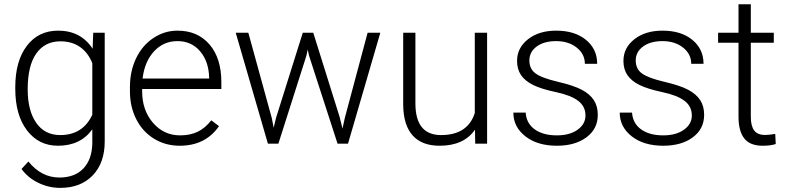

<svg xmlns="http://www.w3.org/2000/svg" viewBox="-20 -684 3748 914"><path d="M52.7 -269Q52.7 -393.1 107.7 -465.6Q162.6 -538.1 256.8 -538.1Q364.7 -538.1 420.9 -452.1L423.8 -528.3H478.5V-10.7Q478.5 91.3 421.4 150.9Q364.3 210.4 266.6 210.4Q211.4 210.4 161.4 185.8Q111.3 161.1 82.5 120.1L115.2 85Q177.2 161.1 262.7 161.1Q335.9 161.1 377 117.9Q418 74.7 419.4 -2V-68.4Q363.3 9.8 255.9 9.8Q164.1 9.8 108.4 -63.5Q52.7 -136.7 52.7 -261.2ZM111.8 -258.8Q111.8 -157.7 152.3 -99.4Q192.9 -41 266.6 -41Q374.5 -41 419.4 -137.7V-383.3Q398.9 -434.1 360.4 -460.7Q321.8 -487.3 267.6 -487.3Q193.8 -487.3 152.8 -429.4Q111.8 -371.6 111.8 -258.8Z M835.4 9.8Q768.1 9.8 713.6 -23.4Q659.2 -56.6 628.9 -116Q598.6 -175.3 598.6 -249V-270Q598.6 -346.2 628.2 -407.2Q657.7 -468.3 710.4 -503.2Q763.2 -538.1 824.7 -538.1Q920.9 -538.1 977.3 -472.4Q1033.7 -406.7 1033.7 -293V-260.3H656.7V-249Q656.7 -159.2 708.3 -99.4Q759.8 -39.6 837.9 -39.6Q884.8 -39.6 920.7 -56.6Q956.5 -73.7 985.8 -111.3L1022.5 -83.5Q958 9.8 835.4 9.8ZM824.7 -488.3Q758.8 -488.3 713.6 -439.9Q668.5 -391.6 658.7 -310.1H975.6V-316.4Q973.1 -392.6 932.1 -440.4Q891.1 -488.3 824.7 -488.3Z M1273.9 -121.6 1282.7 -76.2 1294.4 -124 1421.4 -528.3H1471.2L1596.7 -127.4L1610.4 -71.8L1621.6 -123L1730 -528.3H1790.5L1636.7 0H1586.9L1451.2 -418.9L1444.8 -447.8L1438.5 -418.5L1305.2 0H1255.4L1102.1 -528.3H1162.1Z M2241.2 -66.9Q2188.5 9.8 2072.8 9.8Q1988.3 9.8 1944.3 -39.3Q1900.4 -88.4 1899.4 -184.6V-528.3H1957.5V-191.9Q1957.5 -41 2079.6 -41Q2206.5 -41 2240.2 -146V-528.3H2298.8V0H2242.2Z M2767.1 -134.3Q2767.1 -177.7 2732.2 -204.1Q2697.3 -230.5 2627 -245.4Q2556.6 -260.3 2517.8 -279.5Q2479 -298.8 2460.2 -326.7Q2441.4 -354.5 2441.4 -394Q2441.4 -456.5 2493.7 -497.3Q2545.9 -538.1 2627.4 -538.1Q2715.8 -538.1 2769.3 -494.4Q2822.8 -450.7 2822.8 -380.4H2764.2Q2764.2 -426.8 2725.3 -457.5Q2686.5 -488.3 2627.4 -488.3Q2569.8 -488.3 2534.9 -462.6Q2500 -437 2500 -396Q2500 -356.4 2529.1 -334.7Q2558.1 -313 2635 -294.9Q2711.9 -276.9 2750.2 -256.3Q2788.6 -235.8 2807.1 -207Q2825.7 -178.2 2825.7 -137.2Q2825.7 -70.3 2771.7 -30.3Q2717.8 9.8 2630.9 9.8Q2538.6 9.8 2481.2 -34.9Q2423.8 -79.6 2423.8 -147.9H2482.4Q2485.8 -96.7 2525.6 -68.1Q2565.4 -39.6 2630.9 -39.6Q2691.9 -39.6 2729.5 -66.4Q2767.1 -93.3 2767.1 -134.3Z M3273.4 -134.3Q3273.4 -177.7 3238.5 -204.1Q3203.6 -230.5 3133.3 -245.4Q3063 -260.3 3024.2 -279.5Q2985.4 -298.8 2966.6 -326.7Q2947.8 -354.5 2947.8 -394Q2947.8 -456.5 3000 -497.3Q3052.2 -538.1 3133.8 -538.1Q3222.2 -538.1 3275.6 -494.4Q3329.1 -450.7 3329.1 -380.4H3270.5Q3270.5 -426.8 3231.7 -457.5Q3192.9 -488.3 3133.8 -488.3Q3076.2 -488.3 3041.3 -462.6Q3006.3 -437 3006.3 -396Q3006.3 -356.4 3035.4 -334.7Q3064.5 -313 3141.4 -294.9Q3218.3 -276.9 3256.6 -256.3Q3294.9 -235.8 3313.5 -207Q3332 -178.2 3332 -137.2Q3332 -70.3 3278.1 -30.3Q3224.1 9.8 3137.2 9.8Q3044.9 9.8 2987.5 -34.9Q2930.2 -79.6 2930.2 -147.9H2988.8Q2992.2 -96.7 3032 -68.1Q3071.8 -39.6 3137.2 -39.6Q3198.2 -39.6 3235.8 -66.4Q3273.4 -93.3 3273.4 -134.3Z M3554.2 -663.6V-528.3H3663.6V-480.5H3554.2V-128.4Q3554.2 -84.5 3570.1 -63Q3585.9 -41.5 3623 -41.5Q3637.7 -41.5 3670.4 -46.4L3672.9 1.5Q3649.9 9.8 3610.4 9.8Q3550.3 9.8 3522.9 -25.1Q3495.6 -60.1 3495.6 -127.9V-480.5H3398.4V-528.3H3495.6V-663.6Z"/></svg>

Font: Vazir Thin FD-UI
Style: Thin-FD-UI
Weight: 100
Designer: Saber Rastikerdar
Foundry: Saber Rastikerdar
Version: Version 30.1.0